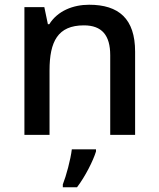

<svg xmlns="http://www.w3.org/2000/svg" viewBox="-20 -620 670 810"><path d="M356 -600C288 -600 223 -574 188 -518H182L167 -590H83V-51H189V-323C189 -445 224 -513 334 -513C410 -513 445 -471 445 -387V-51H550V-402C550 -541 481 -600 356 -600ZM385 19V10H283C278 53 259 123 245 158V170H305C340 124 373 58 385 19Z"/></svg>

Font: Noto Sans Tamil UI Medium
Style: Regular
Weight: 500
Designer: Jelle Bosma - Monotype Design Team
Foundry: Monotype Imaging Inc.
Version: Version 2.004